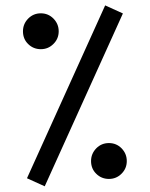

<svg xmlns="http://www.w3.org/2000/svg" viewBox="-20 -670 544 698"><path d="M78.1 -22 142.6 7.3 426.8 -621.1 362.3 -650.4ZM311 -84.5C311 -65.9 317.4 -50.3 330.1 -38.1C342.3 -25.9 357.9 -19.5 376 -19.5C394 -19.5 409.2 -25.9 421.9 -38.6C434.6 -51.3 440.9 -66.4 440.9 -84.5C440.9 -102.5 434.6 -117.7 421.9 -130.9C409.2 -143.6 394 -149.9 376 -149.9C357.9 -149.9 342.8 -143.6 330.1 -130.9C317.4 -117.7 311 -102.5 311 -84.5ZM63.5 -556.2C63.5 -537.6 69.8 -522 82.5 -509.8C94.7 -497.6 110.4 -491.2 128.4 -491.2C146.5 -491.2 161.6 -497.6 174.3 -510.3C187 -522.9 193.4 -538.1 193.4 -556.2C193.4 -574.2 187 -589.4 174.3 -602.5C161.6 -615.2 146.5 -621.6 128.4 -621.6C110.4 -621.6 95.2 -615.2 82.5 -602.5C69.8 -589.4 63.5 -574.2 63.5 -556.2Z"/></svg>

Font: Samim
Style: Regular
Weight: 400
Foundry: DejaVu fonts team - Redesigned by Saber Rastikerdar
Version: Version 4.0.5